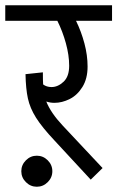

<svg xmlns="http://www.w3.org/2000/svg" viewBox="-40 -662 446 730"><path d="M0 0ZM386 -583H249Q269 -542 281 -497Q293 -452 293 -409Q293 -363 273.5 -331.5Q254 -300 225 -285.5Q196 -271 167 -271Q151 -271 136 -276Q153 -233 198 -185L350 -23L305 21L167 -128Q120 -178 97 -214.5Q74 -251 66 -288Q58 -325 57 -380L123 -387Q123 -355 124 -341Q137 -331 156 -331Q180 -331 201.5 -351Q223 -371 223 -412Q223 -452 210.5 -497.5Q198 -543 178 -583H-20V-642H386ZM100 -70Q124 -70 141.5 -52.5Q159 -35 159 -11Q159 13 141.5 30.5Q124 48 100 48Q76 48 58.5 30.5Q41 13 41 -11Q41 -35 58.5 -52.5Q76 -70 100 -70Z"/></svg>

Font: Martel Sans Light
Style: Regular
Weight: 300
Designer: Dan Reynolds and Mathieu Réguer
Foundry: Dan Reynolds and Mathieu Réguer
Version: Version 1.002; ttfautohint (v1.1) -l 5 -r 5 -G 72 -x 0 -D la